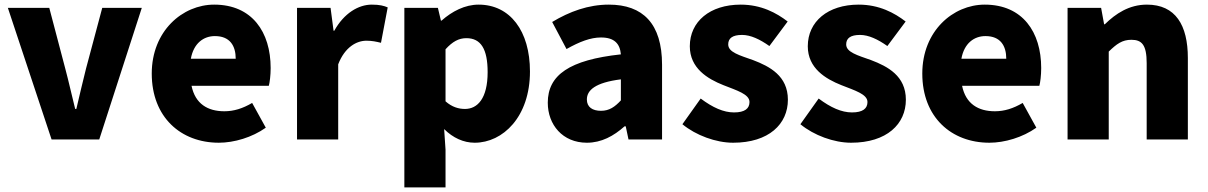

<svg xmlns="http://www.w3.org/2000/svg" viewBox="-20 -603 5221 830"><path d="M203 0H409L593 -569H422L352 -307C338 -251 324 -192 310 -132H305C290 -192 277 -251 262 -307L193 -569H14Z M926 14C992 14 1070 -9 1129 -51L1070 -158C1029 -134 991 -122 950 -122C878 -122 824 -154 808 -232H1142C1146 -246 1150 -277 1150 -309C1150 -464 1070 -583 906 -583C769 -583 636 -469 636 -285C636 -96 762 14 926 14ZM805 -349C817 -416 860 -447 909 -447C974 -447 999 -405 999 -349Z M1264 0H1442V-325C1471 -400 1522 -427 1564 -427C1589 -427 1606 -423 1627 -418L1656 -571C1640 -578 1621 -583 1587 -583C1530 -583 1467 -546 1425 -470H1422L1409 -569H1264Z M1728 207H1906V44L1900 -45C1938 -7 1984 14 2032 14C2154 14 2271 -98 2271 -294C2271 -469 2185 -583 2049 -583C1990 -583 1934 -554 1889 -514H1886L1873 -569H1728ZM1990 -132C1963 -132 1934 -140 1906 -165V-390C1936 -423 1963 -438 1996 -438C2059 -438 2088 -391 2088 -291C2088 -177 2044 -132 1990 -132Z M2517 14C2580 14 2633 -15 2680 -57H2685L2697 0H2842V-323C2842 -501 2759 -583 2612 -583C2523 -583 2442 -553 2367 -508L2429 -391C2486 -423 2533 -441 2578 -441C2636 -441 2660 -414 2664 -368C2442 -344 2348 -279 2348 -159C2348 -64 2412 14 2517 14ZM2578 -124C2541 -124 2517 -140 2517 -173C2517 -213 2553 -246 2664 -260V-169C2638 -141 2614 -124 2578 -124Z M3149 14C3304 14 3386 -67 3386 -172C3386 -275 3307 -316 3236 -343C3177 -364 3128 -377 3128 -411C3128 -438 3147 -452 3188 -452C3225 -452 3265 -433 3306 -404L3385 -510C3337 -547 3271 -583 3182 -583C3049 -583 2962 -510 2962 -403C2962 -308 3039 -262 3107 -235C3165 -212 3220 -196 3220 -162C3220 -134 3200 -117 3153 -117C3108 -117 3061 -138 3009 -177L2930 -66C2988 -18 3075 14 3149 14Z M3659 14C3814 14 3896 -67 3896 -172C3896 -275 3817 -316 3746 -343C3687 -364 3638 -377 3638 -411C3638 -438 3657 -452 3698 -452C3735 -452 3775 -433 3816 -404L3895 -510C3847 -547 3781 -583 3692 -583C3559 -583 3472 -510 3472 -403C3472 -308 3549 -262 3617 -235C3675 -212 3730 -196 3730 -162C3730 -134 3710 -117 3663 -117C3618 -117 3571 -138 3519 -177L3440 -66C3498 -18 3585 14 3659 14Z M4257 14C4323 14 4401 -9 4460 -51L4401 -158C4360 -134 4322 -122 4281 -122C4209 -122 4155 -154 4139 -232H4473C4477 -246 4481 -277 4481 -309C4481 -464 4401 -583 4237 -583C4100 -583 3967 -469 3967 -285C3967 -96 4093 14 4257 14ZM4136 -349C4148 -416 4191 -447 4240 -447C4305 -447 4330 -405 4330 -349Z M4595 0H4773V-380C4807 -413 4831 -431 4871 -431C4916 -431 4937 -409 4937 -330V0H5115V-352C5115 -494 5062 -583 4938 -583C4861 -583 4803 -544 4756 -498H4753L4740 -569H4595Z"/></svg>

Font: Noto Sans JP Black
Style: Regular
Weight: 900
Designer: Ryoko NISHIZUKA  (kana, bopomofo & ideographs); Paul D. Hunt (Latin, Greek & Cyrillic); Sandoll Communications , Soo-you
Foundry: Adobe
Version: Version 2.002;hotconv 1.0.116;makeotfexe 2.5.65601